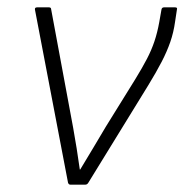

<svg xmlns="http://www.w3.org/2000/svg" viewBox="-20 -502 501 522"><path d="M171 0Q167 0 165 -5L75 -476Q74 -482 81 -482H113Q119 -482 119 -477L179 -154Q184 -126 188.5 -98Q193 -70 197 -41H198Q216 -71 233.5 -100Q251 -129 268 -158L348 -287Q367 -318 379.5 -342Q392 -366 400 -390Q408 -414 413 -442L419 -476Q420 -482 426 -482H456Q463 -482 461 -476L456 -443Q452 -414 443 -388Q434 -362 419.5 -334Q405 -306 383 -270L220 -5Q217 0 212 0Z"/></svg>

Font: Sofia Sans Semi Condensed ExtraLight
Style: Italic
Weight: 250
Italic angle: -9°
Version: Version 4.100